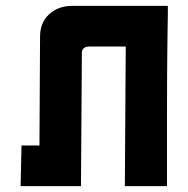

<svg xmlns="http://www.w3.org/2000/svg" viewBox="-20 -632 640 652"><path d="M53 -138H114L116 -508Q116 -554 146 -583Q178 -612 224 -612H550Q550 -600 550 -587.5Q550 -575 549.5 -551.5Q549 -528 548.5 -489Q548 -450 547.5 -385.5Q547 -321 547 -227Q547 -133 547 0H404L407 -474H284Q256 -474 258 -448L255 0H50Z"/></svg>

Font: Covid19
Style: Regular
Weight: 400
Designer: Peter Wiegel
Foundry: (c) CAT - Ing. Peter Wiegel.  for Rudolf Maass + Partner GmbH
Version: Version 001.000